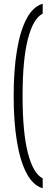

<svg xmlns="http://www.w3.org/2000/svg" viewBox="-20 -771 253 1012"><path d="M52 -265Q52 -402 69.5 -506.5Q87 -611 121 -674Q155 -737 205 -751V-699Q155 -674 127 -565.5Q99 -457 99 -265Q99 -73 127 35.5Q155 144 205 169V221Q155 207 121 144Q87 81 69.5 -23.5Q52 -128 52 -265Z"/></svg>

Font: Georama Condensed Light
Style: Regular
Weight: 300
Width: 3
Designer: Jean-Baptiste Levee
Foundry: Production Type
Version: Version 1.000